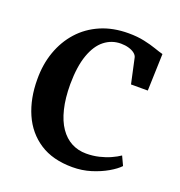

<svg xmlns="http://www.w3.org/2000/svg" viewBox="-107 -646 700 747"><g transform="rotate(20 242.5 -272.0)"><path d="M272.5 11Q191 11 136.8 -24.5Q82.5 -60 55.2 -122.2Q28 -184.5 28 -263.5Q27.5 -325.5 46.2 -378.2Q65 -431 100.2 -470.2Q135.5 -509.5 186.2 -531.5Q237 -553.5 301 -553.5Q337.5 -553.5 366.5 -547.2Q395.5 -541 416.8 -533.5Q438 -526 452 -522.5L447 -369.5H377.5L355 -473Q353 -482 343.5 -489.5Q334 -497 319.2 -501.2Q304.5 -505.5 287 -505.5Q249 -505.5 219.2 -482.2Q189.5 -459 172.5 -411.2Q155.5 -363.5 155 -290Q155 -232 165.8 -188Q176.5 -144 196.5 -115Q216.5 -86 244 -71.5Q271.5 -57 305 -57Q332.5 -57 357.8 -63Q383 -69 404 -78.5Q425 -88 439.5 -98L457 -60.5Q442 -44.5 413.5 -28Q385 -11.5 348.8 -0.2Q312.5 11 272.5 11Z"/></g></svg>

Font: Merriweather 60pt SemiBold
Style: Regular
Weight: 600
Version: Version 2.100